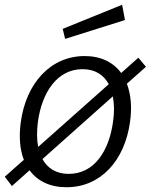

<svg xmlns="http://www.w3.org/2000/svg" viewBox="-28 -775 632 805"><path d="M552 -533 480 -469C447 -514 395 -540 327 -540C184 -540 81 -426 59 -262C51 -202 55 -148 72 -105L-8 -34L22 5L96 -61C129 -16 181 10 251 10C395 10 495 -103 517 -263C526 -325 521 -379 504 -424L584 -495ZM235 -654 245 -612 496 -691 484 -755ZM131 -265C148 -388 212 -485 318 -485C371 -485 407 -461 428 -422L132 -159C126 -190 126 -226 131 -265ZM260 -46C207 -46 171 -70 150 -108L445 -371C451 -340 452 -304 446 -265C429 -141 367 -46 260 -46Z"/></svg>

Font: Cheyenne Sans Light
Style: Italic
Weight: 300
Italic angle: -8.13011°
Designer: The Public Sans project authors (U.S. Web Design System), Libre Franklin designed by Pablo Impallari and Rodrigo Fuenzal
Foundry: The Cheyenne Sans Project Authors
Version: Version 2.007